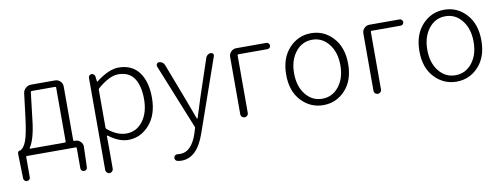

<svg xmlns="http://www.w3.org/2000/svg" viewBox="-63 -888 3857 1472"><g transform="rotate(-10 1865.0 -152.0)"><path d="M211.9 -482.4Q205.1 -482.4 204.1 -474.6L180.7 -275.4Q164.1 -116.2 121.1 -54.7Q120.1 -52.7 121.1 -50.8Q122.1 -48.8 124 -48.8H393.6Q401.4 -48.8 401.4 -55.7V-474.6Q401.4 -482.4 393.6 -482.4ZM460 -55.7Q460 -48.8 467.8 -48.8H475.6Q499 -48.8 516.1 -31.7Q533.2 -14.6 532.2 8.8L527.3 167Q527.3 176.8 520 184.1Q512.7 191.4 502 191.4Q491.2 191.4 483.9 184.1Q476.6 176.8 476.6 167V8.8Q476.6 2 469.7 2H89.8Q83 2 83 8.8V166Q83 176.8 75.7 184.1Q68.4 191.4 57.6 191.4Q46.9 191.4 39.1 184.1Q31.2 176.8 31.2 166L26.4 -13.7V-29.3Q26.4 -37.1 31.7 -43Q37.1 -48.8 45.9 -48.8Q47.9 -48.8 49.8 -49.8Q76.2 -63.5 94.7 -112.3Q113.3 -161.1 128.9 -284.2L152.3 -474.6Q155.3 -499 173.8 -515.1Q192.4 -531.2 216.8 -531.2H402.3Q425.8 -531.2 442.9 -514.6Q460 -498 460 -473.6Z M662.1 211.9V-505.9Q662.1 -516.6 669.4 -523.4Q676.8 -530.3 686.5 -530.3Q696.3 -530.3 704.1 -523.4Q711.9 -516.6 712.9 -506.8L717.8 -465.8Q717.8 -464.8 718.8 -464.8Q719.7 -464.8 720.7 -465.8Q822.3 -543.9 897.5 -543.9Q1002 -543.9 1056.6 -471.2Q1111.3 -398.4 1111.3 -272.5Q1111.3 -140.6 1043 -62.5Q974.6 15.6 877 15.6Q805.7 15.6 725.6 -44.9Q723.6 -45.9 721.7 -44.9Q719.7 -43.9 719.7 -42L720.7 48.8V211.9Q720.7 223.6 711.9 232.4Q703.1 241.2 691.4 241.2Q679.7 241.2 670.9 232.4Q662.1 223.6 662.1 211.9ZM871.1 -35.2Q950.2 -35.2 1000 -100.6Q1049.8 -166 1049.8 -272.5Q1049.8 -375 1010.7 -434.1Q971.7 -493.2 886.7 -493.2Q818.4 -493.2 725.6 -413.1Q720.7 -408.2 720.7 -401.4V-107.4Q720.7 -100.6 726.6 -95.7Q800.8 -35.2 871.1 -35.2Z M1252 243.2Q1235.4 243.2 1218.8 239.3Q1209 237.3 1203.6 227.5Q1198.2 217.8 1201.2 207Q1204.1 197.3 1212.9 192.4Q1221.7 187.5 1232.4 189.5Q1242.2 190.4 1251 190.4Q1338.9 190.4 1383.8 55.7L1395.5 17.6Q1398.4 10.7 1395.5 3.9L1191.4 -501Q1190.4 -504.9 1190.4 -508.8Q1190.4 -515.6 1194.3 -520.5Q1200.2 -530.3 1211.9 -530.3Q1225.6 -530.3 1237.3 -522Q1249 -513.7 1253.9 -501L1367.2 -204.1Q1414.1 -77.1 1421.9 -56.6Q1422.9 -53.7 1425.3 -53.7Q1427.7 -53.7 1428.7 -56.6Q1437.5 -83 1453.6 -134.3Q1469.7 -185.5 1475.6 -204.1L1575.2 -502Q1580.1 -514.6 1590.8 -522.5Q1601.6 -530.3 1614.3 -530.3Q1625 -530.3 1631.8 -521.5Q1635.7 -515.6 1635.7 -509.8Q1635.7 -505.9 1633.8 -502L1435.5 64.5Q1374 243.2 1252 243.2Z M1755.9 -29.3V-475.6Q1755.9 -499 1772.9 -516.1Q1790 -533.2 1813.5 -533.2H2047.9Q2057.6 -533.2 2064.9 -525.9Q2072.3 -518.6 2072.3 -508.3Q2072.3 -498 2064.9 -491.2Q2057.6 -484.4 2047.9 -484.4H1821.3Q1814.5 -484.4 1814.5 -476.6V-29.3Q1814.5 -16.6 1805.7 -8.3Q1796.9 0 1785.2 0Q1773.4 0 1764.6 -8.3Q1755.9 -16.6 1755.9 -29.3Z M2155.3 -265.6Q2155.3 -394.5 2225.6 -470.7Q2295.9 -546.9 2397 -546.9Q2498 -546.9 2567.9 -470.7Q2637.7 -394.5 2637.7 -265.6Q2637.7 -137.7 2567.9 -62.5Q2498 12.7 2397 12.7Q2295.9 12.7 2225.6 -62.5Q2155.3 -137.7 2155.3 -265.6ZM2267.6 -101.1Q2318.4 -37.1 2397 -37.1Q2475.6 -37.1 2526.4 -101.1Q2577.1 -165 2577.1 -266.1Q2577.1 -367.2 2526.4 -431.6Q2475.6 -496.1 2397 -496.1Q2318.4 -496.1 2267.6 -431.6Q2216.8 -367.2 2216.8 -266.1Q2216.8 -165 2267.6 -101.1Z M2793 -29.3V-475.6Q2793 -499 2810.1 -516.1Q2827.1 -533.2 2850.6 -533.2H3085Q3094.7 -533.2 3102.1 -525.9Q3109.4 -518.6 3109.4 -508.3Q3109.4 -498 3102.1 -491.2Q3094.7 -484.4 3085 -484.4H2858.4Q2851.6 -484.4 2851.6 -476.6V-29.3Q2851.6 -16.6 2842.8 -8.3Q2834 0 2822.3 0Q2810.5 0 2801.8 -8.3Q2793 -16.6 2793 -29.3Z M3192.4 -265.6Q3192.4 -394.5 3262.7 -470.7Q3333 -546.9 3434.1 -546.9Q3535.2 -546.9 3605 -470.7Q3674.8 -394.5 3674.8 -265.6Q3674.8 -137.7 3605 -62.5Q3535.2 12.7 3434.1 12.7Q3333 12.7 3262.7 -62.5Q3192.4 -137.7 3192.4 -265.6ZM3304.7 -101.1Q3355.5 -37.1 3434.1 -37.1Q3512.7 -37.1 3563.5 -101.1Q3614.3 -165 3614.3 -266.1Q3614.3 -367.2 3563.5 -431.6Q3512.7 -496.1 3434.1 -496.1Q3355.5 -496.1 3304.7 -431.6Q3253.9 -367.2 3253.9 -266.1Q3253.9 -165 3304.7 -101.1Z"/></g></svg>

Font: Gen Jyuu Gothic Light
Style: Regular
Weight: 200
Designer: [Source Han Sans]
Ryoko NISHIZUKA  (kana & ideographs); Paul D. Hunt (Latin, Greek & Cyrillic); Wenlong ZHANG  (bopomofo
Version: Version 1.002.20150607